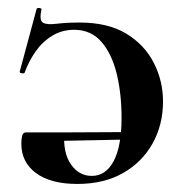

<svg xmlns="http://www.w3.org/2000/svg" viewBox="-20 -445 456 477"><path d="M330 -117 331 -99 129 -95V-116ZM178 -389Q248 -389 293.5 -361.5Q339 -334 362 -289Q385 -244 385 -193Q385 -135 359 -88.5Q333 -42 285.5 -15Q238 12 172 12Q106 12 69.5 -15Q33 -42 33 -88Q33 -99 35 -107.5Q37 -116 44 -116H140Q136 -66 156 -37Q176 -8 208 -8Q243 -8 262.5 -45Q282 -82 282 -152Q282 -212 270 -261.5Q258 -311 232 -341Q206 -371 164 -371Q134 -371 109.5 -356Q85 -341 68 -316.5Q51 -292 41 -264Q40 -262 34 -263Q28 -264 29 -267L71 -423Q73 -426 78.5 -425Q84 -424 83 -421Q77 -394 87 -388.5Q97 -383 121 -386Q145 -389 178 -389Z"/></svg>

Font: Cormorant
Style: Bold
Weight: 700
Designer: Christian Thalmann (Catharsis Fonts)
Foundry: Catharsis Fonts
Version: Version 4.000